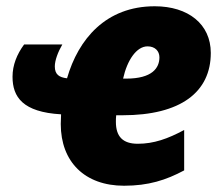

<svg xmlns="http://www.w3.org/2000/svg" viewBox="-20 -583 708 613"><path d="M376 10C454 10 510 -8 568 -39V-168C516 -140 471 -124 420 -124C372 -124 350 -147 350 -194C350 -200 350 -208 351 -215H371C557 -215 653 -289 653 -414C653 -506 581 -563 474 -563C318 -563 230 -458 194 -333C169 -336 155 -345 155 -371C155 -390 165 -417 179 -441H57C34 -410 20 -375 20 -338C20 -273 53 -225 175 -218C175 -207 174 -196 174 -187C174 -66 251 10 376 10ZM373 -332C386 -391 416 -435 451 -435C475 -435 489 -420 489 -400C489 -366 466 -332 383 -332Z"/></svg>

Font: Noto Sans UI SemiCondensed Black
Style: Italic
Weight: 900
Width: 4
Italic angle: -372°
Designer: Monotype Design Team
Foundry: Monotype Imaging Inc.
Version: Version 1.901